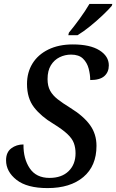

<svg xmlns="http://www.w3.org/2000/svg" viewBox="-20 -951 594 981"><path d="M223 10Q118 10 64.5 -32Q11 -74 11 -132Q11 -173 37.5 -193Q64 -213 100 -213Q99 -140 132 -91Q165 -42 233 -42Q295 -42 330.5 -76.5Q366 -111 366 -168Q366 -196 357.5 -219.5Q349 -243 324 -266.5Q299 -290 252 -319Q190 -356 154 -402.5Q118 -449 118 -522Q118 -581 146 -626.5Q174 -672 227 -698Q280 -724 352 -724Q440 -724 488 -694Q536 -664 536 -617Q536 -583 513.5 -562.5Q491 -542 441 -542Q441 -570 433 -600.5Q425 -631 404 -651.5Q383 -672 343 -672Q312 -672 284.5 -658.5Q257 -645 240 -617.5Q223 -590 223 -547Q223 -512 236 -488Q249 -464 274.5 -444Q300 -424 339 -400Q407 -358 440 -312Q473 -266 473 -206Q473 -103 406 -46.5Q339 10 223 10ZM329 -771 332 -784Q357 -814 386.5 -854.5Q416 -895 437 -931H554L551 -921Q535 -902 505 -873.5Q475 -845 440.5 -817Q406 -789 376 -771Z"/></svg>

Font: Noto Serif SemiCondensed Medium
Style: Italic
Weight: 500
Width: 4
Italic angle: -12°
Designer: Monotype Design Team
Foundry: Monotype Imaging Inc.
Version: Version 2.013